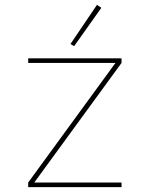

<svg xmlns="http://www.w3.org/2000/svg" viewBox="-20 -770 616 790"><path d="M96 0H480V-19H121L480 -511V-530H96V-511H455L96 -19ZM285 -580 397 -738 379 -750 270 -589Z"/></svg>

Font: Iosevka Sparkle Thin
Style: Regular
Weight: 100
Designer: Belleve Invis
Foundry: Belleve Invis
Version: Version 4.5.0; ttfautohint (v1.8.3)